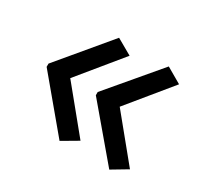

<svg xmlns="http://www.w3.org/2000/svg" viewBox="-97 -598 703 669"><g transform="rotate(30 254.5 -263.5)"><path d="M40 -270V-257L208 -56L271 -93L131 -264L271 -435L208 -471ZM238 -270V-257L408 -56L470 -93L330 -264L470 -435L408 -471Z"/></g></svg>

Font: Noto Sans Newa
Style: Regular
Weight: 400
Designer: Monotype Design Team
Foundry: Monotype Imaging Inc.
Version: Version 2.007